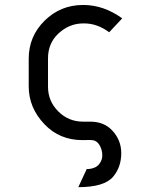

<svg xmlns="http://www.w3.org/2000/svg" viewBox="-20 -567 602 777"><path d="M313.5 0Q221.7 0 160.6 -63.5Q96.2 -130.4 96.2 -217.3V-329.6Q96.2 -419.9 160.6 -483.4Q225.1 -546.9 316.4 -546.9Q399.9 -546.9 474.6 -492.7L421.9 -436.5Q373 -472.2 321.8 -472.2Q319.3 -472.2 316.4 -472.2Q259.8 -472.2 215.8 -430.7Q174.3 -391.6 174.3 -331.1V-215.8Q174.3 -157.7 215.8 -116.2Q257.3 -74.7 316.4 -74.7Q331.1 -74.7 345.2 -74.7Q400.4 -74.7 433.6 -39.6Q470.7 -0.5 470.7 52.7Q470.7 108.9 438 147.9Q402.3 190.4 296.9 190.4L331.1 116.7Q334.5 117.2 337.4 117.2Q367.2 114.7 380.9 97.7Q394 81.1 394 62.5Q394 38.6 382.3 19.5Q371.1 1 352.1 0Q341.8 -0.5 340.8 -0.5Q325.7 -0.5 313.5 0Z"/></svg>

Font: NovaMono
Style: Regular
Weight: 400
Monospace: yes
Version: Version 1.2